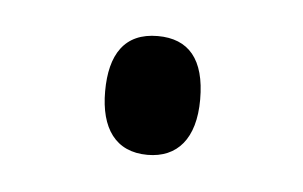

<svg xmlns="http://www.w3.org/2000/svg" viewBox="-26 -423 254 161"><g transform="rotate(5 101.5 -343.0)"><path d="M62 -343C62 -312 75 -293 102 -293C127 -293 142 -310 142 -343C142 -377 128 -393 102 -393C74 -393 62 -374 62 -343Z"/></g></svg>

Font: Noto Sans Georgian ExtraCondensed Light
Style: Regular
Weight: 300
Width: 2
Designer: Monotype Design Team, Akaki Razmadze
Foundry: Google LLC
Version: Version 2.005